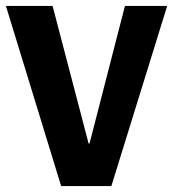

<svg xmlns="http://www.w3.org/2000/svg" viewBox="-20 -630 586 650"><path d="M357 0H187L0 -610H158L280 -144H283L403 -610H546Z"/></svg>

Font: IBM Plex Sans Arabic
Style: Bold
Weight: 700
Designer: Mike Abbink, Paul van der Laan, Pieter van Rosmalen, Wael Morcos, Khajak Apelian
Foundry: Bold Monday
Version: Version 1.2